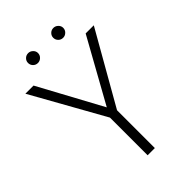

<svg xmlns="http://www.w3.org/2000/svg" viewBox="-248 -939 1034 1034"><g transform="rotate(-45 269.5 -422.0)"><path d="M136 -807Q136 -822 147 -833Q158 -844 174 -844Q189 -844 200.5 -833Q212 -822 212 -807Q212 -791 200.5 -780Q189 -769 174 -769Q158 -769 147 -780Q136 -791 136 -807ZM328 -807Q328 -822 339 -833Q350 -844 366 -844Q381 -844 392.5 -833Q404 -822 404 -807Q404 -791 392.5 -780Q381 -769 366 -769Q350 -769 339 -780Q328 -791 328 -807ZM468 -700H530L295 -288V0H240V-287L9 -700H71L267 -338Z"/></g></svg>

Font: Jost* Light
Style: Regular
Weight: 300
Version: Version 3.7